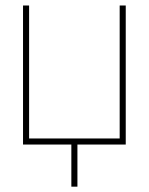

<svg xmlns="http://www.w3.org/2000/svg" viewBox="-20 -536 552 712"><path d="M65.4 0V-515.6H87.9V-22.5H423.8V-515.6H446.3V0ZM244.6 156.2V-11.7H267.1V156.2Z"/></svg>

Font: Inter Display Thin
Style: Regular
Weight: 100
Designer: Rasmus Andersson
Foundry: rsms
Version: Version 4.000;git-a52131595